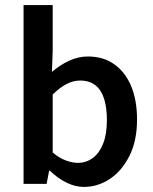

<svg xmlns="http://www.w3.org/2000/svg" viewBox="-20 -726 603 758"><path d="M311 12Q278 12 243.5 -4.5Q209 -21 177 -52H174L164 0H73V-706H188V-524L185 -442Q216 -469 252.5 -486Q289 -503 327 -503Q388 -503 431.5 -472Q475 -441 498 -385.5Q521 -330 521 -254Q521 -170 491 -110.5Q461 -51 413.5 -19.5Q366 12 311 12ZM287 -83Q320 -83 346 -102Q372 -121 387 -158.5Q402 -196 402 -252Q402 -301 391 -336Q380 -371 356.5 -389.5Q333 -408 296 -408Q269 -408 243 -394.5Q217 -381 188 -353V-124Q214 -102 240 -92.5Q266 -83 287 -83Z"/></svg>

Font: Source Sans 3 ExtraLight SemiBold
Style: Regular
Weight: 600
Version: Version 3.052;hotconv 1.1.0;makeotfexe 2.6.0